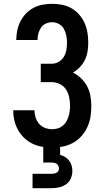

<svg xmlns="http://www.w3.org/2000/svg" viewBox="-20 -763 540 1003"><path d="M252 8Q226 8 199.5 3.5Q173 -1 149.5 -12.5Q126 -24 106.5 -42.5Q87 -61 74 -84.5Q61 -108 55 -134Q49 -160 49 -187H160Q160 -168 166 -149Q172 -130 184.5 -116Q197 -102 215 -95Q233 -88 252 -88Q267 -88 281 -92Q295 -96 306.5 -105Q318 -114 325.5 -126.5Q333 -139 337.5 -153Q342 -167 344 -181.5Q346 -196 346 -210Q346 -232 341.5 -254.5Q337 -277 325 -295.5Q313 -314 292.5 -324Q272 -334 250 -334H193V-430H250Q269 -430 286 -439.5Q303 -449 313 -465.5Q323 -482 326.5 -501Q330 -520 330 -539Q330 -558 326.5 -576.5Q323 -595 314 -611.5Q305 -628 288 -637.5Q271 -647 253 -647Q236 -647 220 -640Q204 -633 194.5 -619Q185 -605 180.5 -588.5Q176 -572 176 -555Q176 -555 176 -554.5Q176 -554 176 -554H65Q65 -555 65 -555.5Q65 -556 65 -557Q65 -581 70.5 -606Q76 -631 87.5 -653Q99 -675 116.5 -693Q134 -711 156 -722.5Q178 -734 203 -738.5Q228 -743 253 -743Q279 -743 304.5 -738Q330 -733 353 -720Q376 -707 393.5 -687Q411 -667 421.5 -643.5Q432 -620 436.5 -594Q441 -568 441 -542Q441 -518 437.5 -495Q434 -472 424 -451Q414 -430 397.5 -412.5Q381 -395 361 -384Q385 -372 404.5 -353Q424 -334 436 -310.5Q448 -287 452.5 -261Q457 -235 457 -208Q457 -180 452.5 -152Q448 -124 436 -98.5Q424 -73 405 -51.5Q386 -30 361 -16.5Q336 -3 308.5 2.5Q281 8 252 8ZM150 220V145H250Q257 145 263.5 143.5Q270 142 276 139Q282 136 285 130Q288 124 288 118Q288 110 285 103.5Q282 97 276.5 93Q271 89 264 87.5Q257 86 250 86H206V0H294V46Q308 50 320.5 57.5Q333 65 341.5 76.5Q350 88 354 102Q358 116 358 131Q358 150 350 169Q342 188 325.5 199.5Q309 211 289.5 215.5Q270 220 250 220Z"/></svg>

Font: Iosevka SS04
Style: Bold
Weight: 700
Monospace: yes
Designer: Belleve Invis
Foundry: Belleve Invis
Version: Version 19.0.0; ttfautohint (v1.8.4)